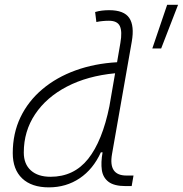

<svg xmlns="http://www.w3.org/2000/svg" viewBox="-20 -786 777 816"><path d="M187.5 10.3Q114.3 10.3 74.2 -27.8Q34.2 -65.9 34.2 -135.3Q34.2 -219.2 67.1 -287.8Q100.1 -356.4 160.2 -407Q220.2 -457.5 301 -486.8Q381.8 -516.1 477.5 -521.5L491.7 -604Q500 -651.9 489.5 -674.8Q479 -697.8 442.9 -697.8Q429.7 -697.8 416.3 -696.5Q402.8 -695.3 389.6 -692.4L384.3 -734.9Q398.9 -739.3 413.8 -741Q428.7 -742.7 443.8 -742.7Q507.3 -742.7 529.5 -709.5Q551.8 -676.3 540 -608.9L456.1 -131.3Q439.9 -40 517.1 -40H547.4L539.6 4.9H514.6Q465.3 4.9 441.4 -13.2Q417.5 -31.2 412.8 -63.5Q408.2 -95.7 416 -138.7H408.7Q376 -66.9 318.6 -28.3Q261.2 10.3 187.5 10.3ZM445.3 -335.9V-336.4L469.2 -474.6Q351.6 -463.4 264.4 -418Q177.2 -372.6 129.2 -300.5Q81.1 -228.5 81.1 -137.7Q81.1 -88.9 111.1 -61.8Q141.1 -34.7 194.8 -34.7Q293.9 -34.7 354.5 -110.6Q415 -186.5 445.3 -335.9ZM627.4 -580.1 690.4 -765.6H736.8L665 -580.1Z"/></svg>

Font: Cascadia Mono NF ExtraLight
Style: Italic
Weight: 200
Italic angle: -10°
Monospace: yes
Designer: Aaron Bell
Foundry: Saja Typeworks
Version: Version 2404.023; ttfautohint (v1.8.4)